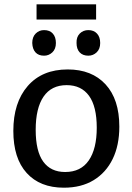

<svg xmlns="http://www.w3.org/2000/svg" viewBox="-20 -863 616 893"><path d="M295 -540Q407 -540 471 -470.5Q535 -401 535 -274Q535 -187 504 -123.5Q473 -60 415.5 -25Q358 10 277 10Q166 10 104 -58.5Q42 -127 42 -254Q42 -386 109 -463Q176 -540 295 -540ZM290 -467Q219 -467 182.5 -413.5Q146 -360 146 -259Q146 -160 181 -111.5Q216 -63 283 -63Q356 -63 393 -117Q430 -171 430 -269Q430 -368 394 -417.5Q358 -467 290 -467ZM391 -604Q365 -604 350.5 -619.5Q336 -635 336 -663Q335 -691 351 -707Q367 -723 391 -723Q416 -723 431 -707Q446 -691 446 -663Q446 -635 429.5 -619.5Q413 -604 391 -604ZM185 -604Q159 -604 145 -619.5Q131 -635 130 -663Q130 -691 146 -707Q162 -723 185 -723Q211 -723 225.5 -707Q240 -691 240 -663Q240 -635 223.5 -619.5Q207 -604 185 -604ZM427 -843V-772H150V-843Z"/></svg>

Font: Bitter Medium
Style: Regular
Weight: 500
Designer: Sol Matas, and Bitter project Authors
Foundry: Sol Matas
Version: Version 2.001